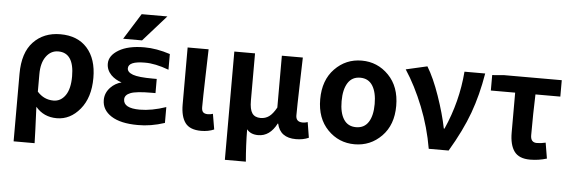

<svg xmlns="http://www.w3.org/2000/svg" viewBox="-56 -953 4002 1344"><g transform="rotate(5 1944.5 -281.5)"><path d="M74.2 201.2V-273.4Q74.2 -421.9 146.5 -498Q218.8 -574.2 335.9 -574.2Q457 -574.2 524.4 -498.5Q591.8 -422.9 591.8 -289.1Q591.8 -151.4 523.4 -68.8Q455.1 13.7 360.4 13.7Q268.6 13.7 211.9 -53.7Q220.7 142.6 221.7 201.2ZM327.1 -107.4Q377.9 -107.4 410.2 -153.3Q442.4 -199.2 442.4 -287.1Q442.4 -453.1 331.1 -453.1Q279.3 -453.1 246.1 -407.7Q212.9 -362.3 212.9 -283.2V-160.2Q259.8 -107.4 327.1 -107.4Z M889.6 -763.7H1070.3L908.2 -581.1H775.4ZM934.6 -96.7Q1017.6 -96.7 1118.2 -130.9V-19.5Q1020.5 12.7 929.7 11.7Q808.6 11.7 743.2 -30.3Q677.7 -72.3 677.7 -142.6Q677.7 -192.4 714.8 -231.4Q747.1 -264.6 791 -275.4Q746.1 -290 716.8 -319.3Q683.6 -353.5 683.6 -398.4Q683.6 -455.1 749.5 -494.6Q815.4 -534.2 929.7 -534.2Q1014.6 -534.2 1110.4 -502.9V-392.6Q1013.7 -428.7 941.4 -427.7Q826.2 -427.7 826.2 -377.9Q826.2 -350.6 866.2 -335.9Q906.2 -321.3 1006.8 -321.3H1034.2V-221.7H1006.8Q899.4 -221.7 859.4 -206.1Q819.3 -190.4 819.3 -159.2Q819.3 -96.7 934.6 -96.7Z M1375 13.7Q1295.9 13.7 1263.2 -30.3Q1230.5 -74.2 1230.5 -159.2V-559.6H1377.9Q1377 -524.4 1372.6 -369.1Q1368.2 -213.9 1368.2 -152.3Q1368.2 -127 1378.9 -116.7Q1389.6 -106.4 1413.1 -106.4Q1429.7 -106.4 1447.3 -112.3L1465.8 -3.9Q1425.8 13.7 1375 13.7Z M1558.6 201.2V-559.6H1704.1V-228.5Q1704.1 -166 1722.7 -139.2Q1741.2 -112.3 1782.2 -112.3Q1815.4 -112.3 1841.3 -130.9Q1867.2 -149.4 1892.6 -195.3V-559.6H2040Q2039.1 -524.4 2034.7 -369.1Q2030.3 -213.9 2030.3 -152.3Q2030.3 -106.4 2078.1 -106.4Q2095.7 -106.4 2113.3 -112.3L2130.9 -3.9Q2091.8 13.7 2041 13.7Q1929.7 13.7 1908.2 -84H1905.3Q1857.4 8.8 1775.4 8.8Q1721.7 8.8 1695.3 -25.4Q1696.3 87.9 1706.1 201.2Z M2186.5 -279.3Q2186.5 -414.1 2264.2 -494.1Q2341.8 -574.2 2453.1 -574.2Q2564.5 -574.2 2642.6 -494.1Q2720.7 -414.1 2720.7 -279.3Q2720.7 -145.5 2642.6 -65.9Q2564.5 13.7 2453.1 13.7Q2341.8 13.7 2264.2 -65.9Q2186.5 -145.5 2186.5 -279.3ZM2366.2 -151.9Q2395.5 -106.4 2453.1 -106.4Q2510.7 -106.4 2540 -151.9Q2569.3 -197.3 2569.3 -279.3Q2569.3 -361.3 2540 -407.7Q2510.7 -454.1 2453.1 -454.1Q2395.5 -454.1 2366.2 -407.7Q2336.9 -361.3 2336.9 -279.3Q2336.9 -197.3 2366.2 -151.9Z M3113.3 0H2973.6Q2948.2 -149.4 2892.1 -290.5Q2835.9 -431.6 2764.6 -540L2914.1 -574.2Q2960.9 -498 3003.4 -375.5Q3045.9 -252.9 3066.4 -150.4H3071.3Q3159.2 -347.7 3175.8 -559.6H3321.3Q3295.9 -406.2 3249 -277.8Q3202.1 -149.4 3113.3 0Z M3686.5 13.7Q3608.4 13.7 3575.2 -31.7Q3542 -77.1 3542 -164.1V-444.3H3371.1V-552.7L3453.1 -559.6H3859.4V-444.3H3684.6Q3679.7 -312.5 3679.7 -157.2Q3679.7 -106.4 3723.6 -106.4Q3752.9 -106.4 3785.2 -114.3L3803.7 -3.9Q3746.1 13.7 3686.5 13.7Z"/></g></svg>

Font: Gen Shin Gothic Bold
Style: Bold
Weight: 700
Designer: [Source Han Sans]
Ryoko NISHIZUKA  (kana & ideographs); Paul D. Hunt (Latin, Greek & Cyrillic); Wenlong ZHANG  (bopomofo
Version: Version 1.002.20150607